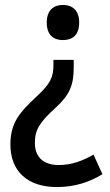

<svg xmlns="http://www.w3.org/2000/svg" viewBox="-20 -567 445 776"><path d="M300 -476C300 -525 273 -547 234 -547C197 -547 169 -526 169 -476C169 -425 197 -405 234 -405C274 -405 300 -426 300 -476ZM278 -295V-325H196V-306C196 -254 184 -229 127 -176C59 -113 22 -70 22 17C22 124 90 189 210 189C282 189 342 169 394 137L358 58C313 83 271 100 217 100C156 100 121 68 121 11C121 -43 140 -72 204 -131C262 -183 278 -224 278 -295Z"/></svg>

Font: Noto Sans Lao SemiCondensed Medium
Style: Regular
Weight: 500
Width: 4
Designer: Monotype Design Team
Foundry: Monotype Imaging Inc.
Version: Version 2.003